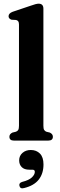

<svg xmlns="http://www.w3.org/2000/svg" viewBox="-20 -763 328 1042"><path d="M215.5 -716V-81Q215.5 -65 219.5 -58Q223.5 -51 232 -48L250.5 -43.5Q267 -35.5 267 -21Q267 0 242 0H55.5Q31 0 31 -21Q31 -35.5 47.5 -43.5L66 -48Q75 -51 79 -58Q83 -65 83 -81V-629Q83 -641.5 79.2 -647Q75.5 -652.5 67.5 -654.5L42.5 -656Q26.5 -661.5 26.5 -675Q26.5 -690.5 48.5 -699L146.5 -732Q176.5 -743 189.5 -743Q215.5 -743 215.5 -716ZM139.5 158Q111.5 158 97.8 143.8Q84 129.5 84 107.5Q84 82.5 102 66.8Q120 51 147 51Q177.5 51 196.8 70.5Q216 90 216 129.5Q216 179 190.2 211.8Q164.5 244.5 111 257.5Q90 263.5 85.5 246Q81.5 229.5 101 224Q137 215 153 199.8Q169 184.5 169 169.5Q169 158 156 158Z"/></svg>

Font: Fraunces 72pt Soft SemiBold
Style: Regular
Weight: 600
Version: Version 1.000;[b76b70a41]